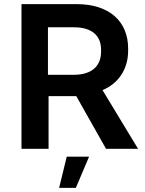

<svg xmlns="http://www.w3.org/2000/svg" viewBox="-20 -720 704 929"><path d="M84 0H215V-255H349L493 0H648L476 -284C553 -316 600 -385 600 -475V-485C600 -618 507 -700 352 -700H84ZM212 -358V-588H337C424 -588 469 -548 469 -480V-470C469 -401 425 -358 336 -358ZM266 189H347L411 38H303Z"/></svg>

Font: Fixel Display SemiBold
Style: Regular
Weight: 600
Designer: AlfaBravo + MacPaw
Foundry: Kyrylo Tkachov, Marchela Mozhyna, Serhii Makarenko, Maria Weinstein, Zakhar Kryvoshyya
Version: Version 1.211